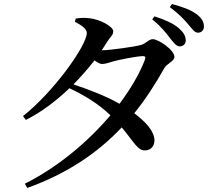

<svg xmlns="http://www.w3.org/2000/svg" viewBox="-20 -856 1040 951"><path d="M823 -666C841 -643 855 -626 870 -626C889 -627 901 -639 900 -657C899 -678 890 -695 866 -716C839 -740 796 -759 745 -775L734 -760C780 -723 802 -693 823 -666ZM911 -737C932 -713 943 -694 961 -694C979 -695 991 -707 990 -726C990 -749 978 -768 952 -787C924 -807 888 -821 832 -836L821 -821C871 -783 891 -760 911 -737ZM103 54 115 75C312 4 462 -97 583 -225C647 -148 662 -110 699 -111C727 -112 746 -132 745 -163C743 -208 700 -254 645 -295C700 -363 748 -437 793 -517C806 -542 844 -552 844 -574C844 -609 764 -662 737 -662C716 -662 704 -640 677 -633C650 -625 524 -607 484 -607L511 -649C527 -675 541 -682 541 -701C541 -724 476 -761 420 -766C393 -769 374 -767 355 -764L351 -748C385 -731 410 -712 410 -693C410 -631 247 -402 94 -281L108 -262C186 -301 259 -357 324 -419C400 -383 466 -343 527 -285C416 -154 268 -29 103 54ZM344 -438C382 -477 417 -517 448 -557C462 -547 475 -539 485 -539C502 -539 520 -546 541 -552C573 -561 656 -577 686 -578C698 -579 703 -574 698 -561C672 -492 628 -417 572 -342C504 -381 415 -414 344 -438Z"/></svg>

Font: Noto Serif SC SemiBold
Style: Regular
Weight: 600
Designer: Ryoko NISHIZUKA 西塚涼子 (kana & ideographs); Frank Grießhammer (Latin, Greek & Cyrillic); Wenlong ZHANG 张文龙 (bopomofo); San
Foundry: Adobe
Version: Version 2.001;hotconv 1.1.0;makeotfexe 2.6.0